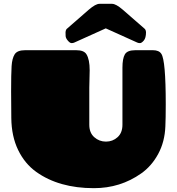

<svg xmlns="http://www.w3.org/2000/svg" viewBox="-20 -962 925 1002"><path d="M448 -595 446 -504V-311Q446 -269 472 -246Q498 -223 533 -223Q568 -223 593.5 -246Q619 -269 619 -311V-609Q619 -656 631.5 -678Q644 -700 686 -700H778Q810 -700 822 -681Q845 -647 845 -418Q845 -343 843 -303Q840 -222 805.5 -158.5Q771 -95 717 -57Q608 20 470 20Q288 20 169 -65Q109 -108 74.5 -179.5Q40 -251 39 -346Q38 -393 38 -484.5Q38 -576 40.5 -616.5Q43 -657 56.5 -678.5Q70 -700 111 -700H378Q418 -700 431 -679Q448 -652 448 -595ZM499 -942H565Q585 -942 620 -912L737 -810Q742 -802 742 -794Q742 -764 730.5 -750.5Q719 -737 710.5 -737Q702 -737 696 -740L532 -814L368 -740Q362 -737 353.5 -737Q345 -737 334 -750Q323 -763 322.5 -774Q322 -785 322 -793.5Q322 -802 327 -810L444 -912Q479 -942 499 -942Z"/></svg>

Font: Chango
Style: Regular
Weight: 400
Designer: Manuel Lupez
Foundry: Fontstage
Version: Version 1.001